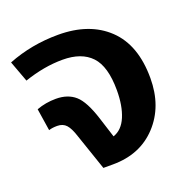

<svg xmlns="http://www.w3.org/2000/svg" viewBox="-108 -686 786 792"><g transform="rotate(-20 285.5 -290.0)"><path d="M227 -580Q364 -580 444 -504Q524 -428 524 -282Q524 -158 450.5 -79Q377 0 257 0H215L161 -158Q149 -196 134.5 -212Q120 -228 95 -228Q73 -228 58 -223L43 -320Q83 -335 128 -335Q180 -335 212.5 -306.5Q245 -278 271 -196L299 -108Q338 -121 357.5 -167.5Q377 -214 377 -282Q377 -387 334.5 -432Q292 -477 209 -477Q128 -477 40 -447L6 -539Q110 -580 227 -580Z"/></g></svg>

Font: FiraGO SemiBold
Style: Regular
Weight: 600
Designer: bBox Type
Foundry: bBox Type GmbH
Version: Version 1.001;PS 001.001;hotconv 1.0.88;makeotf.lib2.5.64775